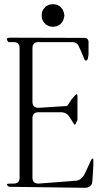

<svg xmlns="http://www.w3.org/2000/svg" viewBox="-20 -937 540 933"><path d="M390.6 -752.9Q408.2 -752.9 410.2 -735.4V-670.9L406.2 -649.4Q396.5 -634.8 389.6 -650.4L372.1 -692.4L359.4 -718.8Q349.6 -732.4 332 -732.4H166Q137.7 -732.4 137.7 -703.1V-442.4Q137.7 -413.1 167 -413.1L305.7 -421.9L315.4 -434.6L326.2 -452.1L345.7 -474.6Q355.5 -485.4 356.4 -470.7V-457V-444.3V-393.6V-353.5L348.6 -336.9Q343.8 -325.2 337.9 -336.9L319.3 -366.2Q304.7 -391.6 275.4 -391.6H167Q137.7 -391.6 137.7 -362.3V-74.2Q137.7 -44.9 167 -44.9L347.7 -58.6Q376 -60.5 392.6 -93.8L406.2 -123L422.9 -160.2Q435.5 -175.8 433.6 -155.3V-134.8L431.6 -99.6L429.7 -69.3L428.7 -56.6L426.8 -43.9Q416 -24.4 394.5 -24.4L23.4 -29.3Q1 -44.9 29.3 -44.9H45.9Q75.2 -44.9 75.2 -73.2V-703.1Q75.2 -732.4 45.9 -732.4H21.5Q1 -753.9 30.3 -753.9ZM202.1 -818.4 190.4 -832 183.6 -846.7 182.6 -861.3 183.6 -877 190.4 -891.6 202.1 -905.3 218.8 -914.1 237.3 -917 255.9 -914.1 272.5 -905.3 284.2 -891.6 290 -877 293 -861.3 290 -846.7 284.2 -832 272.5 -818.4 255.9 -809.6 237.3 -806.6 218.8 -809.6Z"/></svg>

Font: B2 Hana
Style: Regular
Weight: 500
Version: 2020-08-05; (max)